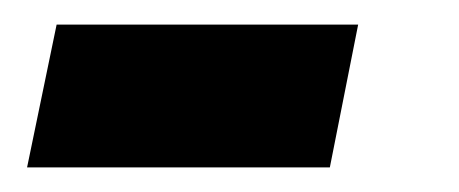

<svg xmlns="http://www.w3.org/2000/svg" viewBox="-20 -302 373 156"><path d="M271 -282H26L2 -166H248Z"/></svg>

Font: STIXGeneral
Style: Bold Italic
Weight: 700
Italic angle: -16.33°
Designer: MicroPress Inc., with final additions and corrections provided by Coen Hoffman, Elsevier (retired)
Version: Version 1.1.0